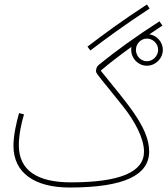

<svg xmlns="http://www.w3.org/2000/svg" viewBox="-20 -815 746 856"><path d="M383 -590C458 -647 530 -700 647 -777L635 -795C519 -719 447 -666 370 -607ZM290 21C534 21 645 -34 645 -140C645 -250 539 -362 429 -500C464 -530 512 -567 566 -606C565 -602 565 -598 565 -593C565 -554 596 -522 635 -522C673 -522 706 -554 706 -593C706 -627 680 -657 646 -662C665 -675 685 -688 704 -701L691 -720C585 -652 493 -585 423 -528C414 -521 408 -513 408 -497C408 -486 430 -465 530 -339C579 -277 622 -200 622 -139C622 -48 515 -2 296 -2C147 -2 64 -55 64 -167C64 -213 75 -266 87 -305L65 -311C53 -269 40 -211 40 -165C40 -43 136 21 290 21ZM635 -542C608 -542 586 -565 586 -593C586 -620 608 -643 635 -643C662 -643 685 -620 685 -593C685 -565 661 -542 635 -542Z"/></svg>

Font: Noto Sans Arabic ExtCond Thin
Style: Regular
Weight: 100
Width: 2
Designer: Monotype Design Team, Nadine Chahine, Nizar Qandah and Khaled Hosny
Foundry: Monotype Imaging Inc.
Version: Version 2.012